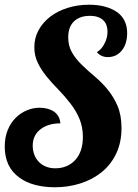

<svg xmlns="http://www.w3.org/2000/svg" viewBox="-20 -770 583 811"><path d="M63 -19Q0 -63.5 0 -150.9Q0 -189.9 12.7 -220.9Q25.4 -252 47.4 -273.4Q67.9 -293.5 94 -304.2Q120.1 -314.9 147 -314.9Q179.2 -314.9 203.1 -301.8Q232.9 -283.7 234.9 -249Q188 -249 156.7 -228Q118.2 -202.1 118.2 -154.8Q118.2 -135.7 124.3 -118.4Q130.4 -101.1 142.1 -88.4Q154.3 -74.7 172.6 -66.9Q190.9 -59.1 213.9 -59.1Q239.3 -59.1 260.7 -68.1Q282.2 -77.1 297.9 -94.2Q330.1 -129.4 330.1 -191.9Q330.1 -231.9 316.2 -266.6Q302.2 -301.3 276.9 -333.5Q254.9 -362.3 227.5 -390.6Q196.3 -422.4 175 -449Q153.8 -475.6 140.1 -503.9Q125 -533.7 125 -570.8Q125 -609.4 142.8 -642.3Q160.6 -675.3 192.4 -699.7Q223.6 -723.6 265.9 -736.8Q308.1 -750 356 -750Q391.1 -750 418.9 -743.2Q461.4 -732.4 485.8 -709.5Q517.1 -679.7 517.1 -629.9Q517.1 -607.9 511.5 -589.4Q505.9 -570.8 495.1 -557.6Q472.7 -528.8 435.1 -528.8Q407.2 -528.8 389.2 -549.8Q409.2 -561 421.9 -586.9Q434.1 -610.4 434.1 -636.2Q434.1 -666 418 -682.6Q398.4 -703.1 359.9 -703.1Q316.9 -703.1 292.5 -679.7Q268.1 -656.2 268.1 -611.8Q268.1 -577.6 283.2 -550Q298.3 -522.5 326.7 -495.1Q355 -467.8 380.9 -446.3Q412.6 -419.4 436.8 -389.2Q460.9 -358.9 476.6 -322.3Q493.2 -283.2 493.2 -229Q493.2 -168 470.5 -120.6Q447.8 -73.2 407.2 -41Q368.2 -10.3 317.6 5.4Q267.1 21 211.9 21Q167.5 21 129.4 11.2Q91.3 1.5 63 -19Z"/></svg>

Font: Pattaya
Style: Regular
Weight: 400
Designer: Pablo Impallari / Thai characters Designed by Thanarat Vachiruckul and Suppakit Chalermlarp
Foundry: Pablo Impallari
Version: Version 2.000